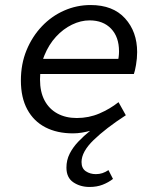

<svg xmlns="http://www.w3.org/2000/svg" viewBox="-20 -518 640 763"><path d="M336 225Q299 225 271.5 206.5Q244 188 244 148Q244 118 257 92.5Q270 67 291.5 44.5Q313 22 338 2Q323 6 305.5 9Q288 12 270 12Q207 12 160.5 -12Q114 -36 88.5 -83Q63 -130 63 -198Q63 -264 85.5 -318.5Q108 -373 146.5 -413.5Q185 -454 235 -476Q285 -498 340 -498Q429 -498 477 -445Q525 -392 525 -311Q525 -286 520.5 -260Q516 -234 512 -224H122L132 -284H479L447 -269Q450 -280 451.5 -291.5Q453 -303 453 -314Q453 -371 421.5 -404Q390 -437 336 -437Q301 -437 266 -420Q231 -403 202.5 -372Q174 -341 156.5 -298Q139 -255 139 -202Q139 -153 157 -119Q175 -85 208 -67Q241 -49 285 -49Q333 -49 375 -67Q417 -85 451 -112L480 -60Q400 -8 352 38.5Q304 85 304 126Q304 151 321 162.5Q338 174 361 174Q375 174 387 170Q399 166 411 158L429 193Q411 207 388 216Q365 225 336 225Z"/></svg>

Font: SourceCodeVF
Style: Italic
Weight: 200
Italic angle: -11°
Monospace: yes
Designer: Paul D. Hunt, Teo Tuominen
Foundry: Adobe
Version: Version 1.026;hotconv 1.1.0;makeotfexe 2.6.0